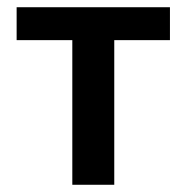

<svg xmlns="http://www.w3.org/2000/svg" viewBox="-20 -511 516 531"><path d="M180 0V-400H26V-491H450V-400H296V0Z"/></svg>

Font: Processing Sans Pro Semibold
Style: Regular
Weight: 600
Designer: Paul D. Hunt
Foundry: Adobe Systems Incorporated
Version: Version 2.020;PS 2.000;hotconv 1.0.86;makeotf.lib2.5.63406